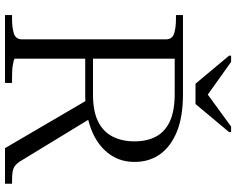

<svg xmlns="http://www.w3.org/2000/svg" viewBox="-108 -834 942 766"><g transform="rotate(90 363.0 -451.0)"><path d="M314 -760H395L507 -894V-902H485L345 -800H370L227 -902H202V-894ZM378 -330 571 0H713V-28H703Q682 -28 667.5 -30Q653 -32 643.5 -38.5Q634 -45 625 -58L452 -342ZM214 -40V-677H354Q422 -677 463.5 -658Q505 -639 524.5 -603Q544 -567 544 -516Q544 -467 525 -429.5Q506 -392 465 -371.5Q424 -351 358 -351H195V-320H365Q374 -320 383.5 -320.5Q393 -321 403.5 -322.5Q414 -324 423 -325Q487 -335 532 -361Q577 -387 601.5 -426.5Q626 -466 626 -517Q626 -576 595 -619Q564 -662 504.5 -686Q445 -710 356 -710H40V-682H56Q91 -682 114 -674.5Q137 -667 137 -642V-68Q137 -43 114 -35.5Q91 -28 56 -28H40V0H311V-28H294Q280 -28 266 -28.5Q252 -29 240 -31Q228 -33 221 -35Q214 -37 214 -40Z"/></g></svg>

Font: Roboto Serif 120pt Expanded Light
Style: Regular
Weight: 300
Width: 7
Designer: Greg Gazdowicz
Foundry: Commercial Type
Version: Version 1.008